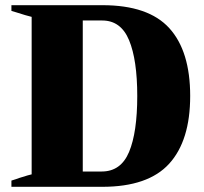

<svg xmlns="http://www.w3.org/2000/svg" viewBox="-20 -720 787 740"><path d="M24 -24Q44 -30 54 -34Q95 -47 102 -48V-655Q81 -660 44 -672L24 -678V-700H375Q552 -700 632.5 -611.5Q713 -523 713 -350Q713 -178 632 -89Q551 0 374 0H24ZM372 -59Q446 -59 477.5 -134.5Q509 -210 509 -350Q509 -489 477.5 -565Q446 -641 374 -641H299V-59Z"/></svg>

Font: Trirong Black
Style: Regular
Weight: 900
Designer: Katatrad Team
Foundry: CadsonDemak
Version: Version 1.001